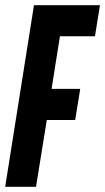

<svg xmlns="http://www.w3.org/2000/svg" viewBox="-36 -720 405 740"><path d="M-16 0 95 -700H349.2L330 -580.2H195L162.8 -377.4H273.2L253.8 -257.6H144.4L102.8 0Z"/></svg>

Font: Georama ExtraCondensed Thin
Style: Italic
Weight: 100
Width: 2
Italic angle: -9°
Designer: Jean-Baptiste Levee
Foundry: Production Type
Version: Version 1.001